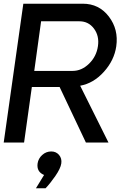

<svg xmlns="http://www.w3.org/2000/svg" viewBox="-23 -770 651 1037"><path d="M563 0H441L299 -300H149L107 0H-3L103 -750H424Q512 -750 565 -680.5Q618 -611 605 -520Q594 -444 538 -382Q482 -320 410 -307ZM369 -387Q418 -387 458 -426Q498 -465 506 -521Q514 -576 484.5 -615.5Q455 -655 406 -655H199L162 -387ZM215 175Q174 158 180 113Q184 86 205 67Q226 48 254 48Q280 48 296 67Q312 86 308 113Q304 140 276 180.5Q248 221 223 247H171Z"/></svg>

Font: Oakes Grotesk Medium
Style: Italic
Weight: 500
Italic angle: -8°
Designer: Samuel Oakes
Foundry: Samuel Oakes
Version: Version 1.000;PS 001.000;hotconv 1.0.88;makeotf.lib2.5.64775